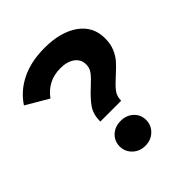

<svg xmlns="http://www.w3.org/2000/svg" viewBox="-197 -843 983 983"><g transform="rotate(-45 294.0 -352.0)"><path d="M309 -404Q342 -434 357.5 -454.5Q373 -475 373 -501Q373 -538 343.5 -559.5Q314 -581 265 -581Q218 -581 181.5 -561.5Q145 -542 120 -507L-1 -578Q41 -642 112.5 -677Q184 -712 282 -712Q397 -712 466.5 -663Q536 -614 536 -527Q536 -486 522.5 -455Q509 -424 489.5 -402.5Q470 -381 439 -353Q402 -320 385 -297.5Q368 -275 368 -243H217Q217 -295 240.5 -329Q264 -363 309 -404ZM197 -83Q197 -121 224 -146.5Q251 -172 293 -172Q335 -172 362 -146.5Q389 -121 389 -83Q389 -45 361.5 -18.5Q334 8 293 8Q252 8 224.5 -18.5Q197 -45 197 -83Z"/></g></svg>

Font: Montserrat-Bold
Style: Bold
Weight: 700
Version: Version 7.200